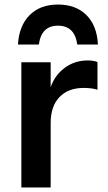

<svg xmlns="http://www.w3.org/2000/svg" viewBox="-20 -825 475 845"><path d="M74 -551H203V-441Q221 -494 265 -526.5Q309 -559 366 -559Q392 -559 409 -552V-430Q385 -438 348 -438Q280 -438 241.5 -397.5Q203 -357 203 -284V0H74ZM235 -805Q314 -805 360.5 -758.5Q407 -712 411 -629H320Q309 -712 235 -712Q162 -712 151 -629H59Q64 -712 110.5 -758.5Q157 -805 235 -805Z"/></svg>

Font: Application Semibold
Style: Regular
Weight: 600
Designer: Wei Huang
Foundry: Wei Huang
Version: Version 0.012